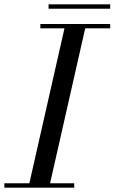

<svg xmlns="http://www.w3.org/2000/svg" viewBox="-60 -860 525 880"><path d="M162.6 -840H445V-820H162.6ZM-40 -20H74.5L235.5 -730H125V-750H445V-730H330.5L169.5 -20H280V0H-40Z"/></svg>

Font: Bodoni* 11
Style: Italic
Weight: 400
Italic angle: -13°
Version: Version 1.002